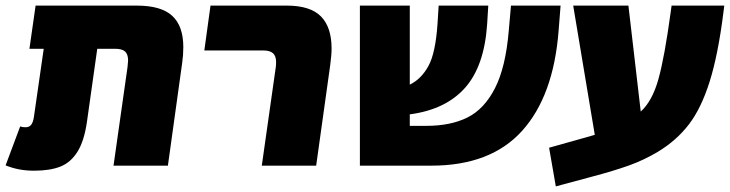

<svg xmlns="http://www.w3.org/2000/svg" viewBox="-43 -591 2604 685"><path d="M611 -423Q611 -394 607 -367L556 0H362L412 -352Q414 -370 414 -375Q414 -397 403.5 -407Q393 -417 367 -417H304L267 -155Q257 -87 233 -49Q209 -11 172 3.5Q135 18 78 18Q23 18 -23 -1L29 -140Q36 -137 48 -137Q61 -137 68 -145.5Q75 -154 78 -174L113 -417H62L84 -571H445Q532 -571 571.5 -534.5Q611 -498 611 -423Z M941 -352Q942 -359 942 -370Q942 -391 931 -401Q920 -411 896 -411H686L708 -571H980Q1064 -571 1102 -532.5Q1140 -494 1140 -418Q1140 -395 1135 -358L1085 0H891Z M1957 -571 1950 -482Q1932 -249 1820 -124.5Q1708 0 1496 0H1241V-571H1419V-289Q1460 -309 1485.5 -355.5Q1511 -402 1518 -507L1522 -571H1699L1695 -505Q1685 -355 1616 -277.5Q1547 -200 1419 -183V-142H1478Q1565 -142 1625 -172Q1685 -202 1723 -276.5Q1761 -351 1772 -480L1780 -571Z M2541 -571 2538 -547Q2519 -396 2489 -300.5Q2459 -205 2415 -147.5Q2371 -90 2305 -50Q2255 -20 2200.5 -0.5Q2146 19 2070 39L1940 74L1916 -64L2048 -101L2079 -110L2002 -571H2199L2243 -193Q2284 -230 2306 -308.5Q2328 -387 2350 -549L2353 -571Z"/></svg>

Font: FiraGO Heavy
Style: Italic
Weight: 900
Italic angle: -8°
Designer: bBox Type GmbH
Foundry: bBox Type GmbH
Version: Version 1.001